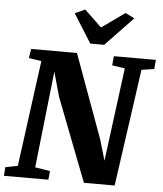

<svg xmlns="http://www.w3.org/2000/svg" viewBox="-68 -1052 943 1108"><g transform="rotate(5 404.0 -498.5)"><path d="M-3.5 0 0.5 -50.5 71.5 -64.5 154 -678.5 81 -689.5 89 -743H354.5L531 -259.5L567 -137.5L637.5 -678.5L563.5 -689.5L568.5 -743H812L807 -689.5L734 -678.5L638 0H460L274 -481L234 -624L172 -64.5L259 -50.5L254 0ZM426.5 -803.5 322 -970 380.5 -997Q405.5 -973 430.5 -949.2Q455.5 -925.5 480 -901.5Q513.5 -925.5 546.8 -949.2Q580 -973 613.5 -997L667 -971L507 -803.5Z"/></g></svg>

Font: Merriweather 20pt Black
Style: Italic
Weight: 900
Italic angle: -7.8°
Version: Version 2.101